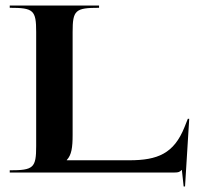

<svg xmlns="http://www.w3.org/2000/svg" viewBox="-20 -620 750 690"><path d="M15 0H606C622 0 625.6 -2 632.6 -9H633.6L640 50H645L660 -193H655L643 -163C605.1 -68.2 546.6 -44 444.5 -44H220V-45C237 -63 241 -89.5 241 -135V-505C241 -583.3 250.5 -592 336 -592V-600H15V-592C100.5 -592 110 -583.3 110 -505V-95C110 -16.7 100.5 -8 15 -8Z"/></svg>

Font: Prida01
Style: Black
Weight: 900
Designer: gluk
Foundry: gluk
Version: Version 00.072